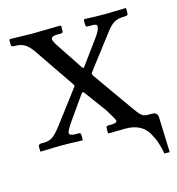

<svg xmlns="http://www.w3.org/2000/svg" viewBox="-89 -508 656 713"><g transform="rotate(-15 239.5 -151.5)"><path d="M341.8 1Q341.8 1 275.9 2L273.9 0V-19Q273.9 -26.9 282.2 -26.9H293Q315.9 -26.9 315.9 -36.1Q315.9 -41 289.1 -84L230 -164.1Q226.1 -170.9 223.1 -170.9Q221.2 -170.9 214.8 -163.1L149.9 -70.8Q132.8 -44.9 132.8 -38.1Q132.8 -26.9 157.2 -26.9H169.9Q176.8 -26.9 176.8 -19V0L175.8 2Q124 0 90.8 0Q90.8 0 15.1 2L13.2 0V-17.1Q13.2 -26.9 25.9 -26.9H35.2Q56.2 -26.9 70.6 -37.8Q85 -48.8 104 -74.2L195.8 -195.8Q198.7 -198.7 199 -201.9Q199.2 -205.1 195.8 -209L96.2 -355Q80.1 -379.9 64.5 -390.9Q48.8 -401.9 24.9 -401.9H22Q9.8 -401.9 9.8 -409.2V-428.2L12.2 -431.2L96.2 -429.2L206.1 -431.2L209 -428.2V-410.2Q209 -402.3 202.1 -401.9H186Q163.1 -401.9 163.1 -390.1Q163.1 -381.3 179.2 -357.9L240.2 -266.1Q246.1 -257.3 248 -256.8Q251 -256.8 255.9 -265.1L323.2 -356.9Q339.4 -379.9 338.9 -392.1Q338.9 -397.9 335 -399.9Q331.1 -401.9 317.9 -401.9H303.2Q296.4 -401.9 295.9 -409.2V-428.2L298.8 -431.2Q346.7 -429.2 377 -429.2L458 -431.2L459 -429.2V-410.2Q459 -402.3 446.8 -401.9H442.9Q418.9 -401.9 403.6 -392.3Q388.2 -382.8 368.2 -355L274.9 -232.9Q272.9 -231 272.9 -228Q272.9 -227.1 274.9 -221.2L378.9 -74.2Q400.9 -42 410.4 -34.4Q419.9 -26.9 434.1 -26.9H451.2Q471.2 -26.9 472.2 -6.8L477.1 127.9H457Q451.2 101.1 445.6 83.5Q439.9 65.9 427.5 44.4Q415 22.9 393.3 12Q371.6 1 341.8 1Z"/></g></svg>

Font: Linux Libertine
Style: Regular
Weight: 400
Designer: Philipp H. Poll
Foundry: Philipp H. Poll
Version: Version 5.3.0 ; ttfautohint (v0.9)